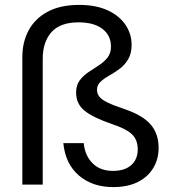

<svg xmlns="http://www.w3.org/2000/svg" viewBox="-20 -752 704 782"><path d="M441 10Q356 10 301 -37.5Q246 -85 238 -169H321Q326 -118 357 -87Q388 -56 440 -56Q488 -56 514.5 -79.5Q541 -103 541 -144Q541 -182 518 -204.5Q495 -227 438 -246Q359 -273 324.5 -301Q290 -329 290 -375Q290 -405 304.5 -424.5Q319 -444 340 -458Q361 -472 382 -485.5Q403 -499 417.5 -517Q432 -535 432 -562Q432 -608 397 -634.5Q362 -661 300 -661Q225 -661 189.5 -621Q154 -581 154 -512V0H71V-520Q71 -581 97 -629Q123 -677 174.5 -704.5Q226 -732 302 -732Q371 -732 418.5 -710Q466 -688 491 -651Q516 -614 516 -569Q516 -534 502 -510.5Q488 -487 467 -471.5Q446 -456 424.5 -444Q403 -432 389 -418.5Q375 -405 375 -386Q375 -371 384.5 -358.5Q394 -346 419 -334Q444 -322 489 -307Q562 -282 594 -244.5Q626 -207 626 -150Q626 -103 603.5 -66.5Q581 -30 540 -10Q499 10 441 10Z"/></svg>

Font: DM Sans 24pt
Style: Regular
Weight: 400
Designer: Colophon Foundry, Jonny Pinhorn
Foundry: Colophon Foundry
Version: Version 4.004;gftools[0.9.30]